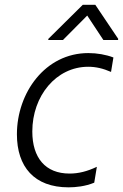

<svg xmlns="http://www.w3.org/2000/svg" viewBox="-20 -776 517 807"><path d="M244.7 -608 346.6 -710.6 414.4 -608H476.2L476.9 -612.6L380.7 -755.7H327.8L183.2 -612.6L182.9 -608ZM268.1 11.4C297.9 11.4 338.4 7.5 376.1 -8.2L387.1 -74.9C346.9 -55.8 310.7 -46.5 272.4 -46.5C170.8 -46.5 115.8 -112.6 115.8 -223.4C115.8 -372.5 215.6 -495.4 350.9 -495.4C383.2 -495.4 413 -488.3 446.7 -473.7L456.7 -534.4C425.1 -546.5 387.8 -552.9 351.2 -552.9C170.1 -552.9 51.1 -386 51.1 -211.6C51.1 -75.3 123.6 11.4 268.1 11.4Z"/></svg>

Font: TID UI Light
Style: Italic
Weight: 300
Italic angle: -9.39999°
Designer: The TID Project Authors
Foundry: Bakken & Bæck
Version: Version 1.001;hotconv 1.0.109;makeotfexe 2.5.65596